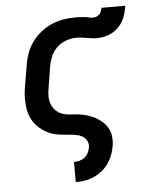

<svg xmlns="http://www.w3.org/2000/svg" viewBox="-54 -607 709 869"><g transform="rotate(-5 300.0 -173.0)"><path d="M255 215V123H256Q268 123 281 119.5Q294 116 304 108Q314 100 320 88Q326 76 328 64Q331 46 322.5 31.5Q314 17 299 10Q284 3 267 1Q250 -1 233 -2.5Q216 -4 199 -6Q182 -8 166.5 -13.5Q151 -19 137 -27Q123 -35 110.5 -46Q98 -57 88.5 -70Q79 -83 72.5 -98Q66 -113 63 -129.5Q60 -146 59 -163Q58 -180 59 -197.5Q60 -215 63 -232L80 -332Q84 -359 93.5 -385.5Q103 -412 120 -435.5Q137 -459 160 -477.5Q183 -496 209.5 -507.5Q236 -519 263 -523.5Q290 -528 317 -528Q328 -528 338 -527.5Q348 -527 358.5 -526Q369 -525 378.5 -522.5Q388 -520 398 -520Q406 -520 413.5 -523Q421 -526 427 -532Q433 -538 435.5 -546Q438 -554 440 -561H548Q545 -544 540.5 -527Q536 -510 527.5 -494Q519 -478 505.5 -464.5Q492 -451 476 -442.5Q460 -434 442.5 -430Q425 -426 407 -426Q395 -426 384 -427.5Q373 -429 361 -431Q349 -433 337.5 -434.5Q326 -436 314 -436Q291 -436 267.5 -427.5Q244 -419 226 -402Q208 -385 198.5 -362.5Q189 -340 185 -317L169 -217Q165 -197 166 -177.5Q167 -158 174.5 -141.5Q182 -125 196.5 -113Q211 -101 229.5 -96.5Q248 -92 268 -91.5Q288 -91 307 -87.5Q326 -84 343.5 -78Q361 -72 376.5 -62.5Q392 -53 405.5 -40Q419 -27 427 -10.5Q435 6 437 25Q439 44 436 64Q433 84 425.5 104.5Q418 125 405.5 143.5Q393 162 375.5 176Q358 190 338 199Q318 208 297 211.5Q276 215 256 215Z"/></g></svg>

Font: Iosevka Etoile Semibold
Style: Italic
Weight: 600
Italic angle: -9°
Designer: Belleve Invis
Foundry: Belleve Invis
Version: Version 22.1.2; ttfautohint (v1.8.4)